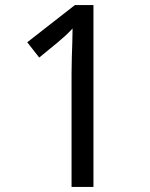

<svg xmlns="http://www.w3.org/2000/svg" viewBox="-20 -734 591 754"><path d="M261 0V-446Q261 -474 262 -506.5Q263 -539 264 -569.5Q265 -600 265 -622Q249 -605 237.5 -594.5Q226 -584 206 -567L134 -508L87 -568L274 -714H347V0Z"/></svg>

Font: lgurmukhi25
Style: Book
Weight: 400
Designer: Jelle Bosma - Monotype Design Team
Foundry: Monotype Imaging Inc.
Version: Version 2.003